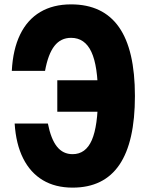

<svg xmlns="http://www.w3.org/2000/svg" viewBox="-20 -839 690 878"><path d="M242 -328V-472H437V-328ZM312 19Q233 19 176 -15Q119 -49 86 -114.5Q53 -180 47 -274H199Q213 -203 240.5 -168.5Q268 -134 312 -134Q372 -134 400 -198.5Q428 -263 428 -400Q428 -537 398 -601.5Q368 -666 305 -666Q258 -666 229 -629Q200 -592 186 -515H34Q39 -613 72 -681Q105 -749 164 -784Q223 -819 305 -819Q451 -819 524 -715Q597 -611 597 -400Q597 -190 526 -85.5Q455 19 312 19Z"/></svg>

Font: Martian Mono SemiCondensed
Style: Bold
Weight: 700
Width: 4
Designer: Roman Shamin
Foundry: Evil Martians
Version: Version 1.000